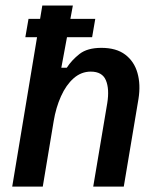

<svg xmlns="http://www.w3.org/2000/svg" viewBox="-20 -687 578 707"><path d="M25 0 135.8 -666.7H248.3L205.8 -437.5H225.8Q244.2 -465.8 272.9 -488.3Q301.7 -510.8 353.3 -510.8Q408.3 -510.8 441.2 -485.8Q474.2 -460.8 486.2 -418.3Q498.3 -375.8 490 -323.3L435.8 0H323.3L375 -307.5Q383.3 -359.2 370 -391.2Q356.7 -423.3 314.2 -423.3Q279.2 -423.3 251.2 -398.8Q223.3 -374.2 204.6 -332.5Q185.8 -290.8 177.5 -240L137.5 0ZM73.3 -550 85 -617.5H330.8L319.2 -550Z"/></svg>

Font: Familjen Grotesk GF Medium
Style: Italic
Weight: 500
Designer: Anders Wikstroem, Jonas Baeckman, Matilda Gysing, Kristian Moeller
Foundry: Familjen STHML AB
Version: Version 2.000; Beta; Release 4; Build 6